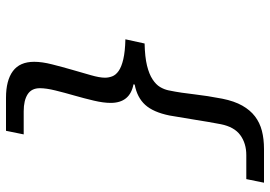

<svg xmlns="http://www.w3.org/2000/svg" viewBox="-150 -598 900 640"><g transform="rotate(-90 300.0 -278.0)"><path d="M11 152 23 93H103Q142 93 169.5 73Q197 53 206 8Q214 -34 220.5 -76Q227 -118 235 -163Q246 -217 270.5 -244Q295 -271 338 -279L339 -283Q277 -295 277 -359Q277 -383 284.5 -415Q292 -447 301.5 -480Q311 -513 318.5 -543.5Q326 -574 326 -595Q326 -623 305.5 -636Q285 -649 249 -649H172L184 -708H294Q352 -708 383 -685Q414 -662 414 -614Q414 -588 405.5 -554.5Q397 -521 387.5 -488Q378 -455 369.5 -425.5Q361 -396 361 -378Q361 -366 365.5 -354Q370 -342 383.5 -332.5Q397 -323 422.5 -317Q448 -311 489 -310L475 -246Q430 -245 401.5 -238Q373 -231 355.5 -219.5Q338 -208 330 -194.5Q322 -181 319 -167Q314 -143 311 -122Q308 -101 305.5 -79.5Q303 -58 299.5 -35.5Q296 -13 291 13Q283 53 268 79.5Q253 106 232 122Q211 138 184 145Q157 152 123 152Z"/></g></svg>

Font: Source Code Pro Semibold
Style: Italic
Weight: 600
Italic angle: -11°
Monospace: yes
Designer: Paul D. Hunt, Teo Tuominen
Foundry: Adobe Systems Incorporated
Version: Version 1.050;PS 1.000;hotconv 16.6.51;makeotf.lib2.5.65220